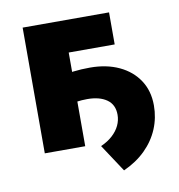

<svg xmlns="http://www.w3.org/2000/svg" viewBox="-74 -578 715 767"><g transform="rotate(-10 284.0 -194.0)"><path d="M368 122 294.5 10.5Q323 -2 342.2 -19.8Q361.5 -37.5 371.2 -58.2Q381 -79 381 -101.5Q381 -142.5 351.8 -163.2Q322.5 -184 272.5 -184Q250.5 -184 229 -181Q207.5 -178 177 -171L176 -289.5Q207 -298.5 238.2 -302.2Q269.5 -306 305 -306Q372 -306 422.8 -282.2Q473.5 -258.5 502 -215.2Q530.5 -172 530.5 -113Q530.5 -63 511.8 -18.2Q493 26.5 457 62.2Q421 98 368 122ZM68 0V-510H418.5V-380H232V0Z"/></g></svg>

Font: Geologica Roman
Style: Bold
Weight: 700
Designer: Sindre Bremnes, Frode Helland
Foundry: Monokrom Skriftforlag AS
Version: Version 1.010;gftools[0.9.28]